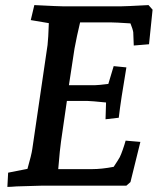

<svg xmlns="http://www.w3.org/2000/svg" viewBox="-20 -730 633 755"><path d="M12 -51 88 -66Q104 -122 107 -144L167 -553Q170 -578 172 -639L101 -651L115 -710Q213 -705 232 -705H452Q472 -705 564 -710L580 -692L566 -556L506 -551L504 -603Q502 -616 493 -638Q433 -642 414 -642H295Q282 -588 273 -539L251 -395H354Q366 -395 406 -400L427 -470L477 -465Q455 -336 447 -267L395 -261L397 -327Q337 -333 325 -333H243L220 -174Q216 -149 209 -65H343Q380 -65 427 -74Q445 -101 451 -112Q456 -122 463 -142Q470 -162 474 -177L532 -172L493 -14L477 0H362H148L45 3Q21 5 9 5Z"/></svg>

Font: Andada Pro SemiBold
Style: Italic
Weight: 600
Italic angle: -6.99998°
Designer: Carolina Giovagnoli
Foundry: Huerta Tipografica
Version: Version 3.005